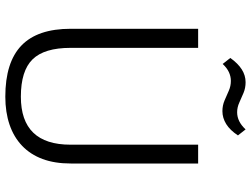

<svg xmlns="http://www.w3.org/2000/svg" viewBox="-128 -786 921 704"><g transform="rotate(90 332.0 -433.5)"><path d="M334 7Q208 7 146.5 -52Q85 -111 85 -233V-700H155V-232Q155 -136 197 -93Q239 -50 334 -50Q510 -50 510 -232V-700H579V-233Q579 -174 562.5 -129.5Q546 -85 514 -54.5Q482 -24 436.5 -8.5Q391 7 334 7ZM192 -818Q212 -846 234 -860Q256 -874 281 -874Q302 -874 320 -866.5Q338 -859 355.5 -851Q373 -843 391 -843Q408 -843 423.5 -850.5Q439 -858 454 -874L476 -846Q457 -817 434.5 -803Q412 -789 387 -789Q366 -789 347.5 -797Q329 -805 312 -812.5Q295 -820 276 -820Q260 -820 244.5 -813Q229 -806 214 -790Z"/></g></svg>

Font: Pathway Extreme 28pt Light
Style: Regular
Weight: 300
Designer: Eduardo Rodriguez Tunni
Foundry: Eduardo Rodriguez Tunni
Version: Version 1.001;gftools[0.9.26]